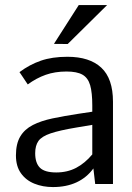

<svg xmlns="http://www.w3.org/2000/svg" viewBox="-20 -738 529 770"><path d="M192.4 12.2Q151.4 12.2 117.7 -1.5Q84 -15.1 64 -43.2Q43.9 -71.3 43.9 -114.7Q43.9 -161.6 61.3 -190.7Q78.6 -219.7 111.6 -236.6Q144.5 -253.4 190.9 -263.2Q237.3 -272.9 294.9 -281.7L350.1 -290V-314.9Q350.1 -366.7 341.6 -396.2Q333 -425.8 310.8 -438.5Q288.6 -451.2 246.6 -451.2Q200.7 -451.2 163.3 -438Q126 -424.8 91.3 -399.4Q91.3 -399.4 86.2 -407Q81.1 -414.6 74.7 -424.3Q68.4 -434.1 63.2 -441.4Q58.1 -448.7 58.1 -448.7Q98.6 -479 143.8 -494.6Q189 -510.3 250.5 -510.3Q339.4 -510.3 386.2 -466.6Q433.1 -422.9 433.1 -330.1V0H361.8L354.5 -62.5Q328.1 -25.9 287.1 -6.8Q246.1 12.2 192.4 12.2ZM205.6 -46.4Q250 -46.4 285.4 -64.9Q320.8 -83.5 350.1 -118.7V-237.3L286.6 -226.6Q218.8 -215.3 182.9 -203.1Q147 -190.9 134 -172.4Q121.1 -153.8 121.1 -123.5Q121.1 -84.5 140.1 -65.4Q159.2 -46.4 205.6 -46.4ZM251.5 -561.5 196.3 -562 295.9 -717.8H409.7Z"/></svg>

Font: Pontano Sans
Style: Regular
Weight: 400
Designer: Vernon Adams
Foundry: Vernon Adams
Version: Version 2.001